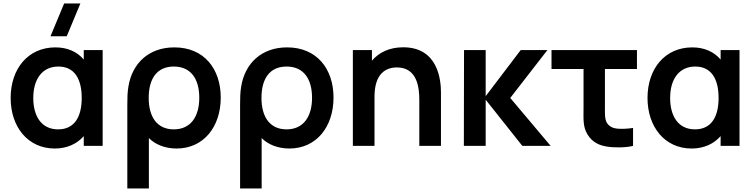

<svg xmlns="http://www.w3.org/2000/svg" viewBox="-20 -822 4258 1082"><path d="M289 15C357 15 414 -11 452 -55V0H558.5V-540H452V-486.5C415 -530 360.5 -555 292.5 -555C137.5 -555 40 -434 40 -270C40 -108 136 15 289 15ZM167.5 -269.5C167.5 -378 219.5 -447 309 -447C401 -447 440.5 -375.5 440.5 -270C440.5 -165.5 401 -93 307.5 -93C210 -93 167.5 -172 167.5 -269.5ZM264.5 -617.5H356L433 -802.5H341.5Z M697.5 -232V240H819V-44C854 -8 910.5 15 975 15C1127.5 15 1224 -107.5 1224 -272C1224 -434 1130 -555 962.5 -555C818.5 -555 725.5 -465.5 704 -336C698 -303 697.5 -268 697.5 -232ZM818 -270.5C818 -375.5 862 -447 959.5 -447C1055.5 -447 1103 -377.5 1103 -271C1103 -166 1055.5 -93 959.5 -93C865 -93 818 -163 818 -270.5Z M1333 -232V240H1454.5V-44C1489.5 -8 1546 15 1610.5 15C1763 15 1859.5 -107.5 1859.5 -272C1859.5 -434 1765.5 -555 1598 -555C1454 -555 1361 -465.5 1339.5 -336C1333.5 -303 1333 -268 1333 -232ZM1453.5 -270.5C1453.5 -375.5 1497.5 -447 1595 -447C1691 -447 1738.5 -377.5 1738.5 -271C1738.5 -166 1691 -93 1595 -93C1500.5 -93 1453.5 -163 1453.5 -270.5Z M2343 -260V0H2465V-301.5C2465 -365.5 2451.5 -555.5 2252.5 -555.5C2174.5 -555.5 2115.5 -526.5 2076 -480V-540H1968.5V0H2090.5V-277.5C2090.5 -408.5 2155.5 -442 2217 -442C2332 -442 2343 -326.5 2343 -260Z M2594 0H2717V-260L2923.5 0H3083L2855.5 -270L3065 -540H2914.5L2717 -280V-540H2595Z M3400 4C3438 10.5 3507 11 3547.5 0V-101C3518.5 -96.5 3485.5 -94.5 3459 -97C3436 -99 3413.5 -108 3400 -130C3387 -152.5 3389 -183 3389 -227.5V-433H3569.5V-540H3088V-433H3268.5V-220.5C3268.5 -152 3263.5 -109 3291 -64C3320 -17 3360.5 -2.5 3400 4Z M3878 15C3946 15 4003 -11 4041 -55V0H4147.5V-540H4041V-486.5C4004 -530 3949.5 -555 3881.5 -555C3726.5 -555 3629 -434 3629 -270C3629 -108 3725 15 3878 15ZM3756.5 -269.5C3756.5 -378 3808.5 -447 3898 -447C3990 -447 4029.5 -375.5 4029.5 -270C4029.5 -165.5 3990 -93 3896.5 -93C3799 -93 3756.5 -172 3756.5 -269.5Z"/></svg>

Font: Manrope
Style: Bold
Weight: 700
Designer: Mikhail Sharanda
Foundry: Mikhail Sharanda
Version: Version 4.505;FEAKit 1.0